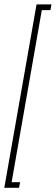

<svg xmlns="http://www.w3.org/2000/svg" viewBox="-80 -736 260 893"><path d="M-60 137.5H8.5L13.5 111.5H-26L114.5 -689H154.5L159.5 -715.5H90Z"/></svg>

Font: Anybody UltraCondensed ExtraLight
Style: Italic
Weight: 250
Width: 1
Italic angle: -10°
Version: Version 1.113;gftools[0.9.25]